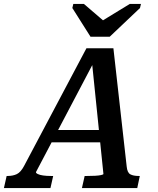

<svg xmlns="http://www.w3.org/2000/svg" viewBox="-75 -962 806 982"><path d="M388 -774H486L641 -921L646 -942H589L414 -835L481 -833L354 -942H300L295 -921ZM190 -297H457L454 -234H166ZM394 -657 410 -654 109 -82Q108 -77 118 -72Q128 -67 145.5 -64.5Q163 -62 185 -62H197L183 0H-55L-41 -62H-36Q-9 -62 11 -71.5Q31 -81 48 -113L367 -715H505L573 -110Q576 -79 591.5 -70.5Q607 -62 635 -62H640L627 0H344L358 -62H371Q393 -62 411.5 -63Q430 -64 441.5 -66.5Q453 -69 454 -72Z"/></svg>

Font: Roboto Serif Medium
Style: Italic
Weight: 500
Italic angle: -10°
Designer: Greg Gazdowicz
Foundry: Commercial Type
Version: Version 1.008